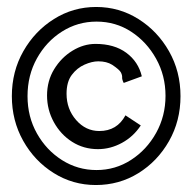

<svg xmlns="http://www.w3.org/2000/svg" viewBox="-20 -550 540 551"><path d="M255 -19Q189 -19 134 -53.5Q79 -88 46.5 -146Q14 -204 14 -274Q14 -345 47 -403Q80 -461 135 -495.5Q190 -530 256 -530Q322 -530 377 -495.5Q432 -461 465 -403Q498 -345 498 -274Q498 -203 465 -145Q432 -87 377 -53Q322 -19 255 -19ZM257 -62Q311 -62 356 -91Q401 -120 428 -168.5Q455 -217 455 -275Q455 -333 428 -381.5Q401 -430 356.5 -459Q312 -488 257 -488Q203 -488 158 -459.5Q113 -431 86 -382.5Q59 -334 59 -274Q59 -215 86 -167Q113 -119 158 -90.5Q203 -62 257 -62ZM261 -122Q220 -122 187 -143Q154 -164 134.5 -199.5Q115 -235 115 -276Q115 -318 135.5 -351.5Q156 -385 188 -404.5Q220 -424 254 -424Q308 -424 342.5 -398.5Q377 -373 387 -331L335 -312Q330 -322 330.5 -328Q331 -334 327 -342Q323 -350 302 -364Q286 -374 262 -374Q244 -374 222.5 -364.5Q201 -355 186 -335Q171 -315 171 -281Q171 -237 198.5 -205.5Q226 -174 265 -174Q316 -174 340 -219L384 -190Q363 -158 330 -140Q297 -122 261 -122Z"/></svg>

Font: Ligconsolata
Style: Regular
Weight: 400
Monospace: yes
Designer: Raph Levien, Cyreal, Brenton Simpson
Foundry: Raph Levien, Cyreal, Google
Version: Version 3.001; ttfautohint (v1.8.2.53-6de2)